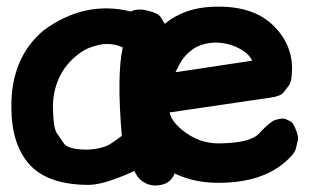

<svg xmlns="http://www.w3.org/2000/svg" viewBox="-20 -536 952 585"><path d="M389.6 -15.1Q400.9 11.2 423.3 22Q444.8 33.2 472.2 26.9Q495.1 22 506.3 3.9Q517.6 -12.7 513.2 -36.1Q509.8 -54.7 495.6 -79.1Q472.7 -119.6 474.1 -222.7Q476.6 -356.9 486.3 -411.6Q492.2 -446.8 484.6 -459.2Q477.1 -471.7 469.5 -483.9Q461.9 -496.1 428.7 -503.9Q400.4 -511.2 378.4 -501Q238.3 -535.6 112.8 -443.4Q13.2 -359.9 14.6 -209Q15.1 -93.8 71.3 -33.2Q127.9 27.3 251 27.3Q297.4 26.9 389.6 -15.1ZM228 -80.6Q185.1 -83.5 174.3 -99.4Q163.6 -115.2 152.8 -130.9Q142.1 -146.5 141.1 -215.8Q145.5 -320.3 227.5 -377.4Q246.6 -391.1 280.3 -398.9Q318.4 -407.7 354 -391.6Q335.4 -308.1 351.1 -122.1Q315.4 -94.7 302.2 -90.3Q268.1 -78.1 228 -80.6ZM805.7 -238.8Q835.4 -243.2 843.8 -254.2Q852.1 -265.1 860.4 -275.9Q868.7 -286.6 869.6 -319.8Q872.6 -399.4 813 -458Q748 -522 622.1 -515.1Q500.5 -508.3 433.6 -409.7Q381.3 -332.5 381.3 -231.9Q381.8 -106.9 465.8 -37.6Q536.1 20 642.1 21Q779.8 22 854.5 -47.4Q877.9 -68.8 881.1 -82Q884.3 -95.2 887.5 -108.4Q890.6 -121.6 877.9 -149.4Q871.1 -163.6 864.3 -166.7Q857.4 -169.9 850.6 -173.1Q843.8 -176.3 828.1 -172.9Q814 -169.9 807.4 -164.6Q800.8 -159.2 793.9 -153.6Q787.1 -147.9 769 -128.9Q741.7 -100.1 647.9 -99.1Q586.4 -98.6 536.6 -138.7Q502.4 -166.5 496.6 -193.4ZM535.2 -354Q572.8 -406.2 637.2 -406.2Q680.2 -406.2 718.8 -382.8Q739.3 -370.1 748.5 -351.1L514.6 -315.9Q528.8 -344.7 535.2 -354Z"/></svg>

Font: Comic Relief
Style: Bold
Weight: 700
Designer: Jeff Davis
Foundry: Loudifier
Version: Version 1.200; ttfautohint (v1.8.4.7-5d5b)